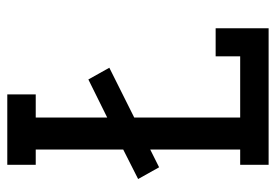

<svg xmlns="http://www.w3.org/2000/svg" viewBox="-138 -638 775 540"><g transform="rotate(-90 250.0 -367.5)"><path d="M57 0V-80H100V-333L50 -308L17 -367L100 -409V-655H57V-735H255V-655H190V-454L297 -507L330 -448L190 -378V-80H362V-149H441V0Z"/></g></svg>

Font: Iosevka Slab Medium
Style: Regular
Weight: 500
Monospace: yes
Designer: Belleve Invis
Foundry: Belleve Invis
Version: Version 11.1.1; ttfautohint (v1.8.3)